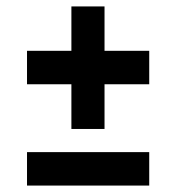

<svg xmlns="http://www.w3.org/2000/svg" viewBox="-20 -591 548 597"><path d="M202 -190V-329H64V-433H202V-571H305V-433H444V-329H305V-190ZM64 -14V-118H444V-14Z"/></svg>

Font: Saira Semi Condensed SemiBold
Style: Regular
Weight: 600
Width: 4
Designer: Hector Gatti with collaboration of the Omnibus-Type team
Foundry: Omnibus-Type
Version: Version 1.001; ttfautohint (v1.8)